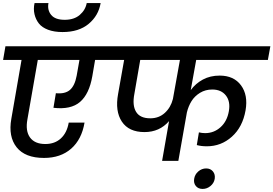

<svg xmlns="http://www.w3.org/2000/svg" viewBox="-20 -1039 1766 1240"><path d="M383.8 -832Q329.6 -832 290.3 -846.9Q251 -861.8 231 -887.5Q210.9 -913.1 202.9 -947Q194.8 -981 203.1 -1019H293Q284.7 -974.1 310.5 -942.6Q336.4 -911.1 397.9 -911.1Q458.5 -911.1 495.1 -942.6Q531.7 -974.1 540 -1019H629.9Q616.2 -938 552.7 -885Q489.3 -832 383.8 -832ZM0 -651.9 15.1 -740.2H714.8L699.2 -651.9H594.2L576.2 -546.9Q556.2 -431.6 496.8 -380.6Q437.5 -329.6 325.2 -342.8L340.8 -437Q399.9 -431.2 431.4 -458Q462.9 -484.9 475.1 -549.8L493.2 -651.9H224.1L157.2 -269Q143.1 -193.4 173.8 -151.1Q204.6 -108.9 272.9 -108.9Q334 -108.9 373.3 -145.3Q412.6 -181.6 423.8 -247.1H525.9Q507.8 -138.7 439.7 -78.9Q371.6 -19 264.2 -19Q142.1 -19 87.4 -87.9Q32.7 -156.7 53.2 -272L119.1 -651.9Z M950.7 -274.9Q1006.3 -274.9 1044.7 -310.1Q1083 -345.2 1096.7 -399.9L1142.1 -651.9H885.7L847.7 -432.1Q833.5 -358.4 858.9 -316.7Q884.3 -274.9 950.7 -274.9ZM677.7 -651.9 692.9 -740.2H1726.1L1710 -651.9H1247.1L1211.9 -457Q1243.2 -500 1290.5 -525.4Q1337.9 -550.8 1398.9 -550.8Q1490.2 -550.8 1536.6 -487.8Q1583 -424.8 1565.9 -326.2Q1546.9 -218.3 1477.5 -156.2Q1408.2 -94.2 1315.9 -94.2Q1279.8 -94.2 1251 -102.1L1264.6 -184.1Q1285.2 -179.2 1304.7 -179.2Q1361.8 -179.2 1404.3 -217.5Q1446.8 -255.9 1458 -320.8Q1469.2 -383.3 1439 -422.1Q1408.7 -460.9 1351.1 -460.9Q1306.6 -460.9 1271.7 -439.5Q1236.8 -418 1216.8 -385.7Q1196.8 -353.5 1187 -313L1131.8 0H1026.9L1071.8 -256.8Q1010.3 -186 913.1 -186Q812 -186 767.1 -253.4Q722.2 -320.8 742.7 -432.1L781.7 -651.9Z M1233.9 116.2Q1238.3 87.4 1260.7 68.1Q1283.2 48.8 1311.5 48.8Q1339.4 48.8 1355.2 68.1Q1371.1 87.4 1366.7 116.2Q1361.8 144 1339.1 162.6Q1316.4 181.2 1288.6 181.2Q1260.7 181.2 1245.1 162.6Q1229.5 144 1233.9 116.2Z"/></svg>

Font: SVN-Poppins Medium
Style: Italic
Weight: 500
Italic angle: -10°
Designer: Ninad Kale (Devanagari), Jonny Pinhorn (Latin)
Foundry: Indian Type Foundry
Version: Version 3.002 2017